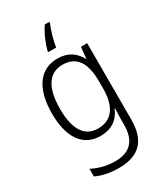

<svg xmlns="http://www.w3.org/2000/svg" viewBox="-242 -860 1026 1195"><g transform="rotate(-30 270.5 -262.5)"><path d="M323 -756V-765H291C260 -721 234 -658 223 -613V-605H280C285 -646 307 -722 323 -756ZM252 -542C122 -542 52 -437 52 -262C52 -84 124 10 246 10C324 10 378 -27 405 -94H409C407 -64 406 -35 406 -8V24C406 133 354 192 247 192C184 192 128 176 82 152V207C127 228 179 240 246 240C397 240 461 160 461 18V-532H416L408 -452H405C375 -507 328 -542 252 -542ZM259 -493C365 -493 406 -417 406 -287V-241C406 -126 368 -38 255 -38C160 -38 110 -113 110 -262C110 -407 158 -493 259 -493Z"/></g></svg>

Font: Noto Sans Armenian SemiCondensed Light
Style: Regular
Weight: 300
Width: 4
Designer: Monotype Design Team
Foundry: Monotype Imaging Inc.
Version: Version 2.008